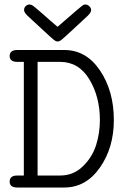

<svg xmlns="http://www.w3.org/2000/svg" viewBox="-20 -833 565 853"><path d="M22.9 -25.9Q22.9 -52.7 55.2 -53.2H85.9V-558.1H57.1Q22.9 -558.1 22.9 -584Q22.9 -610.8 56.2 -610.8H266.1Q363.3 -610.8 424.6 -519.5Q485.8 -428.2 485.8 -299.8Q485.8 -176.8 423.8 -88.4Q361.8 0 266.1 0H56.2Q22.9 0 22.9 -25.9ZM86.9 -788.1Q86.9 -799.3 94.5 -806.2Q102.1 -813 111.8 -813Q118.7 -813 126.7 -807.4Q134.8 -801.8 169.9 -771Q207 -737.8 235.8 -713.9Q343.8 -808.1 350.1 -811Q354 -813 359.9 -813Q368.7 -813 376.7 -805.4Q384.8 -797.9 384.8 -787.8Q384.8 -777.8 370.1 -763.2Q342.3 -738.3 304.2 -702.1Q262.2 -663.1 253.2 -656Q244.1 -648.9 235.8 -648.9H233.9Q228 -648.9 218.5 -656.5Q209 -664.1 167 -703.1Q129.9 -738.3 102.1 -763.2Q86.9 -778.3 86.9 -788.1ZM147 -53.2H247.1Q306.2 -53.2 348.1 -94Q390.1 -134.8 407 -188.5Q423.8 -242.2 423.8 -299.8Q423.8 -402.8 377 -480.5Q330.1 -558.1 247.1 -558.1H147Z"/></svg>

Font: CMU Typewriter Text
Style: Light
Weight: 200
Version: Version 0.7.0